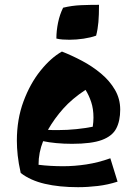

<svg xmlns="http://www.w3.org/2000/svg" viewBox="-20 -753 574 797"><path d="M304 24Q226 24 166 10Q106 -4 66 -35Q57 -75 53.5 -107.5Q50 -140 50 -169Q50 -258 77.5 -332Q105 -406 148 -459.5Q191 -513 237 -539Q278 -523 320.5 -500.5Q363 -478 399 -448Q435 -418 457 -380.5Q479 -343 479 -298Q479 -251 462.5 -219.5Q446 -188 403 -172Q360 -156 279 -156Q245 -156 213.5 -159Q182 -162 159 -167Q140 -120 140 -69Q163 -66 190 -64.5Q217 -63 242 -63Q289 -63 338.5 -70.5Q388 -78 438 -96L468 1Q428 14 386 19Q344 24 304 24ZM221 -213Q259 -213 297.5 -217Q336 -221 365 -227Q368 -247 368 -265Q368 -301 358.5 -329.5Q349 -358 335 -380Q279 -343 242.5 -302Q206 -261 179 -214Q189 -213 200 -213Q211 -213 221 -213ZM268 -588Q254 -588 240 -589Q226 -590 214 -593Q214 -625 221 -659Q228 -693 242 -721Q279 -730 316.5 -731.5Q354 -733 391 -733Q391 -691 388.5 -661.5Q386 -632 379 -605Q357 -597 327 -592.5Q297 -588 268 -588Z"/></svg>

Font: Joti One
Style: Regular
Weight: 400
Designer: Eduardo Rodriguez Tunni
Foundry: Eduardo Rodriguez Tunni
Version: Version 1.002; ttfautohint (v1.8.4.7-5d5b);gftools[0.9.24]